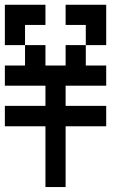

<svg xmlns="http://www.w3.org/2000/svg" viewBox="-20 -712 540 790"><path d="M250 -609.4V-692.4H417V-526.4H333V-609.4ZM0 -526.4V-692.4H167V-609.4H83V-526.4ZM0 -192.4V-276.4H167V-359.4H0V-442.4H83V-526.4H167V-442.4H250V-526.4H333V-442.4H417V-359.4H250V-276.4H417V-192.4H250V57.6H167V-192.4Z"/></svg>

Font: KH Dot kagurazaka 12
Style: Regular
Weight: 400
Designer: Original version for X68000 by Keitarou Hiraki (http://hp.vector.co.jp/authors/VA000874/) / TrueType conversion by Homem
Version: Version 1.00.20150527